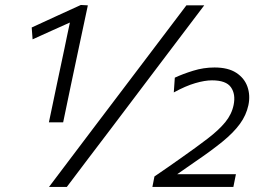

<svg xmlns="http://www.w3.org/2000/svg" viewBox="-20 -734 1034 754"><path d="M172 -253.5Q179.5 -289.5 186.8 -324Q194 -358.5 203 -401.5L233 -543Q238 -568 243.5 -593.8Q249 -619.5 254.5 -645.5Q220.5 -630.5 184.2 -614Q148 -597.5 108 -579.5L104.5 -626Q154 -649 201.8 -670.8Q249.5 -692.5 297.5 -714.5L325 -713Q308.5 -636.5 290.5 -551L258.5 -400Q249.5 -357 242.5 -323.2Q235.5 -289.5 228 -253.5ZM172.5 0Q214.5 -55.5 254.2 -108.2Q294 -161 345.5 -229L534.5 -478.5Q570.5 -526 599.8 -564.8Q629 -603.5 656 -639Q683 -674.5 712 -713H782Q753 -674.5 726 -639Q699 -603.5 669.8 -564.8Q640.5 -526 604.5 -478.5L416 -229Q364 -161 324.2 -108.2Q284.5 -55.5 242.5 0ZM578.5 0 586.5 -41Q612.5 -58.5 638.2 -76.5Q664 -94.5 689.5 -112.5Q751.5 -156 795.2 -189.5Q839 -223 864.5 -254Q890 -285 897.5 -322Q906 -364 887 -391.2Q868 -418.5 812.5 -418.5Q784.5 -418.5 746.8 -407.5Q709 -396.5 662.5 -371L666.5 -429Q697.5 -443.5 738.5 -456.2Q779.5 -469 822.5 -469Q876 -469 908 -448Q940 -427 951.8 -393.2Q963.5 -359.5 955.5 -321Q947 -281.5 922.2 -247.5Q897.5 -213.5 854 -178Q810.5 -142.5 746.5 -99L676 -50H906.5L896.5 0Z"/></svg>

Font: Commissioner Light
Style: Italic
Weight: 300
Italic angle: -12°
Designer: Kostas Bartsokas
Foundry: Kostas Bartsokas
Version: Version 1.000; ttfautohint (v1.8.3)